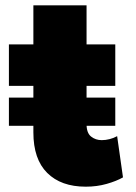

<svg xmlns="http://www.w3.org/2000/svg" viewBox="-20 -687 512 722"><path d="M302.5 15Q209.5 15 157.5 -36.8Q105.5 -88.5 105.5 -189V-667H305.5V-520H413.5V-364H305.5V-220Q305.5 -187 322.5 -173.5Q339.5 -160 362.5 -160Q377 -160 392 -163.8Q407 -167.5 420.5 -175L442.5 -20Q418 -6 381.2 4.5Q344.5 15 302.5 15ZM13.5 -364V-520H121.5V-364ZM13.5 -214V-320H413.5V-214Z"/></svg>

Font: Geologica Black
Style: Regular
Weight: 900
Designer: Sindre Bremnes, Frode Helland
Foundry: Monokrom Skriftforlag AS
Version: Version 1.010;gftools[0.9.28]